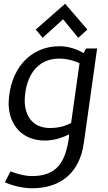

<svg xmlns="http://www.w3.org/2000/svg" viewBox="-20 -741 575 1026"><path d="M328 -721 171 -583 208 -539 317 -638 398 -539 447 -583ZM295 -428C332 -428 369 -420 405 -403L360 -84C327 -66 289 -57 247 -57C156 -57 112 -120 112 -206C116 -334 178 -427 295 -428ZM26 -191C26 -73 99 10 219 10C262 10 304 -1 349 -23V-10C330 128 283 200 149 200C120 200 82 192 36 175L6 233C40 249 100 265 151 265C307 265 406 180 428 23L499 -482H440L427 -457C394 -477 347 -494 299 -494C136 -494 32 -367 26 -191Z"/></svg>

Font: Cantarell
Style: Oblique
Weight: 400
Italic angle: -8°
Designer: Dave Crossland
Version: Version 0.024